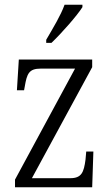

<svg xmlns="http://www.w3.org/2000/svg" viewBox="-20 -786 465 806"><path d="M174 -619V-606H196C240 -648 304 -721 326 -756V-766H251C235 -721 203 -669 174 -619ZM43 0H367L372 -150H342L339 -116C332 -62 322 -38 275 -38H114L367 -504V-536H59L51 -407H81L84 -423C93 -476 101 -498 151 -498H295L43 -32Z"/></svg>

Font: Noto Serif Devanagari Condensed Light
Style: Regular
Weight: 300
Width: 3
Designer: Universal Thirst, Indian Type Foundry and the Monotype Design Team
Foundry: Monotype Imaging Inc.
Version: Version 2.004